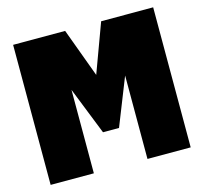

<svg xmlns="http://www.w3.org/2000/svg" viewBox="-102 -814 984 927"><g transform="rotate(-15 390.0 -350.0)"><path d="M40 0V-700H300L390 -456L480 -700H740V0H524V-417L430 -180H350L256 -417V0Z"/></g></svg>

Font: Tektur Black
Style: Regular
Weight: 900
Designer: Adam Jagosz
Foundry: Adam Jagosz
Version: Version 1.005;gftools[0.9.30]